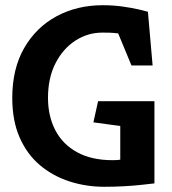

<svg xmlns="http://www.w3.org/2000/svg" viewBox="-20 -712 660 736"><path d="M380 4Q310 4 246.5 -16.5Q183 -37 133.5 -78.5Q84 -120 55.5 -184.5Q27 -249 27 -337Q27 -448 72.5 -527.5Q118 -607 196.5 -649.5Q275 -692 374 -692Q414 -692 449.5 -687Q485 -682 511 -676Q537 -670 547 -667L565 -461H484L433 -584Q424 -585 413 -586Q402 -587 372 -587Q316 -587 268.5 -556Q221 -525 192.5 -469Q164 -413 164 -337Q164 -267 192 -213Q220 -159 275.5 -128.5Q331 -98 411 -98Q422 -98 429.5 -98.5Q437 -99 441 -100V-229L338 -243L356 -324H572V-9Q554 -7 523 -3.5Q492 0 454.5 2Q417 4 380 4Z"/></svg>

Font: Kreon Light
Style: Regular
Weight: 300
Designer: Julia Petretta
Foundry: Julia Petretta and Eli Heuer
Version: Version 2.002